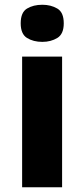

<svg xmlns="http://www.w3.org/2000/svg" viewBox="-20 -787 354 807"><path d="M158 -767Q194 -767 221 -751Q248 -735 248 -689Q248 -644 221 -627.5Q194 -611 158 -611Q120 -611 93.5 -627.5Q67 -644 67 -689Q67 -735 93.5 -751Q120 -767 158 -767ZM241 -549V0H73V-549Z"/></svg>

Font: Noto Sans Sinhala UI ExtraBold
Style: Regular
Weight: 800
Designer: Jelle Bosma - Monotype Design Team
Foundry: Monotype Imaging Inc.
Version: Version 2.006; ttfautohint (v1.8.4.7-5d5b)